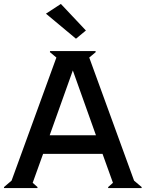

<svg xmlns="http://www.w3.org/2000/svg" viewBox="-20 -961 744 981"><path d="M214.8 -891.1 291 -940.9 418.9 -805.2 368.2 -763.2ZM704.1 -4.9 703.1 0H533.2L532.2 -4.9L557.1 -26.9L503.9 -174.8H200.2L147 -26.9L171.9 -4.9L170.9 0H1L0 -4.9L39.1 -38.1L268.1 -667L234.9 -694.8L235.8 -700.2H467.8L469.2 -694.8L436 -667L665 -38.1ZM352.1 -601.1 233.9 -270H470.2Z"/></svg>

Font: Tiffany Gothic CC
Style: Regular
Weight: 400
Designer: indestructible type*
Foundry: Cowboy Collective
Version: Version 1.000